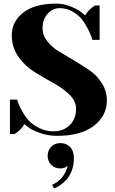

<svg xmlns="http://www.w3.org/2000/svg" viewBox="-20 -735 635 1060"><path d="M275 -10Q331 -10 365.5 -44.5Q400 -79 400 -135Q400 -177 363.5 -212.5Q327 -248 275 -276.5Q223 -305 170.5 -337.5Q118 -370 81.5 -422Q45 -474 45 -540Q45 -616 108.5 -665.5Q172 -715 290 -715Q332 -715 372 -698.5Q412 -682 431 -666L450 -650Q459 -666 472.5 -679.5Q486 -693 496 -699L505 -705H530V-515H490Q488 -522 484 -534Q480 -546 465 -576Q450 -606 431.5 -629Q413 -652 380.5 -671Q348 -690 310 -690Q271 -690 243 -659Q215 -628 215 -580Q215 -540 241.5 -506.5Q268 -473 307 -450Q346 -427 392.5 -399Q439 -371 478 -344Q517 -317 543.5 -274Q570 -231 570 -180Q570 -96 498.5 -40.5Q427 15 295 15Q244 15 199 -1.5Q154 -18 134 -34L115 -50Q106 -34 92.5 -20.5Q79 -7 70 -1L60 5H35V-185H75Q77 -178 81 -166Q85 -154 101 -124Q117 -94 137.5 -71Q158 -48 195 -29Q232 -10 275 -10ZM278 305 268 285Q271 284 275.5 282Q280 280 293 271Q306 262 316.5 251.5Q327 241 338 221.5Q349 202 353 180Q338 195 313 195Q283 195 263 175Q243 155 243 125Q243 95 263 75Q283 55 313 55Q347 55 367.5 77Q388 99 388 140Q388 176 376.5 206.5Q365 237 349 254.5Q333 272 317 284Q301 296 290 300Z"/></svg>

Font: Yeseva One
Style: Regular
Weight: 400
Designer: Jovanny Lemonad
Foundry: Jovanny Lemonad
Version: Version 2.000